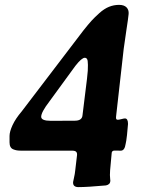

<svg xmlns="http://www.w3.org/2000/svg" viewBox="-20 -618 596 785"><path d="M274.9 -2H67.4Q56.6 -2 49.1 -3.2Q41.5 -4.4 33.9 -7.6Q26.4 -10.7 22.7 -17.8Q19 -24.9 19 -36.1V-62Q19 -79.6 31.2 -106.2Q43.5 -132.8 68.4 -162.1L320.8 -493.2Q341.3 -519 354.2 -533.2Q367.2 -547.4 386.5 -564.7Q405.8 -582 425.5 -590.1Q445.3 -598.1 466.8 -598.1Q487.3 -598.1 497.3 -587.9Q507.3 -577.6 505.9 -561Q504.4 -543.9 496.8 -495.1Q489.3 -446.3 485.8 -418.5L455.1 -146.5Q453.6 -136.7 454.8 -132.6Q456.1 -128.4 461.9 -128.4Q466.8 -128.4 476.8 -131.1Q486.8 -133.8 490.7 -133.8Q503.4 -133.8 503.4 -111.3Q502.4 -94.7 499.3 -66.4Q496.1 -38.1 493.7 -29.8Q489.7 -2 474.1 -2Q471.2 -2 461.2 -2.2Q451.2 -2.4 448.7 -2.4Q436.5 -2.4 436.5 9.3L430.2 78.1Q429.2 90.3 429.4 97.7Q429.7 105 430.4 112.8Q431.2 120.6 431.2 122.1Q430.2 136.7 413.1 140.1Q336.9 147 300.3 147Q290 147 284.2 142.3Q278.3 137.7 278.8 126.5Q279.3 122.1 282.7 107.9Q286.1 93.8 287.6 78.6L294.9 16.6Q295.9 7.3 291.5 2.7Q287.1 -2 274.9 -2ZM317.4 -147.5Q317.9 -155.3 327.9 -232.7Q337.9 -310.1 338.9 -328.6Q340.3 -356.4 338.4 -369.1Q336.4 -381.8 326.7 -381.8Q314 -381.8 288.1 -348.6L181.2 -202.1Q148.4 -159.2 148.4 -140.6Q148.4 -124 188.5 -124Q212.9 -124 245.6 -124.3Q278.3 -124.5 286.1 -124.5Q315.9 -124.5 317.4 -147.5Z"/></svg>

Font: Cooper*
Style: Bold Italic
Weight: 700
Italic angle: -7°
Designer: Owen Earl
Foundry: indestructible type*
Version: Version 0.001